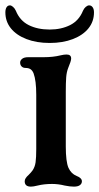

<svg xmlns="http://www.w3.org/2000/svg" viewBox="-45 -685 370 715"><path d="M47 -10Q47 -16 51 -22Q55 -28 61 -33Q71 -43 76 -50Q85 -63 87.5 -80.5Q90 -98 90 -130V-332Q90 -385 80 -412Q76 -422 69 -427Q62 -432 50 -432Q41 -432 35.5 -437.5Q30 -443 30 -452Q30 -460 37.5 -466Q45 -472 60 -472H118Q153 -472 181 -479Q193 -482 203 -482Q220 -482 220 -467Q220 -458 209 -432Q203 -417 201.5 -397Q200 -377 200 -343V-332V-140Q200 -83 210 -60Q220 -38 240 -30Q260 -22 260 -10Q260 -1 252.5 4.5Q245 10 230 10Q216 10 196 6Q172 0 149 0Q119 0 95 6Q79 10 70 10Q47 10 47 -10ZM-25 -639Q-25 -651 -20.5 -658Q-16 -665 -8 -665Q-3 -665 3.5 -659.5Q10 -654 14 -645Q29 -608 62 -591.5Q95 -575 140 -575Q183 -575 216 -591.5Q249 -608 264 -645Q268 -654 274.5 -659.5Q281 -665 287 -665Q295 -665 300 -658Q305 -651 305 -639Q305 -605 284.5 -579.5Q264 -554 226.5 -539.5Q189 -525 140 -525Q91 -525 53.5 -539.5Q16 -554 -4.5 -579.5Q-25 -605 -25 -639Z"/></svg>

Font: Raigarh
Style: Regular
Weight: 400
Designer: jaikishan Patel
Foundry: MagicType
Version: Version 1.000;FEAKit 1.0